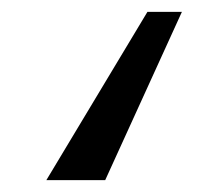

<svg xmlns="http://www.w3.org/2000/svg" viewBox="-20 -310 350 323"><path d="M58 -7H157L286 -290H228Z"/></svg>

Font: HK Grotesk
Style: Italic
Weight: 400
Italic angle: -16°
Designer: Alfredo Marco Pradil
Foundry: Hanken Design Co.
Version: Version 3.001;FEAKit 1.0